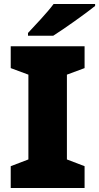

<svg xmlns="http://www.w3.org/2000/svg" viewBox="-20 -947 499 967"><path d="M459 -917V-927H250C217 -882 155 -818 121 -781V-767H248C302 -801 412 -879 459 -917ZM406 0V-110L317 -144V-571L406 -604V-714H34V-604L123 -571V-144L34 -110V0Z"/></svg>

Font: Noto Sans Kannada Black
Style: Regular
Weight: 900
Designer: Jelle Bosma - Monotype Design Team
Foundry: Monotype Imaging Inc.
Version: Version 2.005